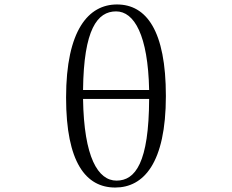

<svg xmlns="http://www.w3.org/2000/svg" viewBox="-20 -825 1040 860"><path d="M496 15C623 15 723 -94 723 -395C723 -687 636 -805 504 -805C377 -805 276 -691 276 -388C276 -97 365 15 496 15ZM502 -16C419 -16 356 -120 352 -382H648C647 -96 586 -16 502 -16ZM352 -422C355 -694 416 -774 500 -774C581 -774 643 -668 648 -422Z"/></svg>

Font: Harano Aji Mincho TW
Style: Regular
Weight: 400
Foundry: Masamichi Hosoda
Version: HaranoAjiMinchoTW-Regular version 20230610;ttx 4.39.4